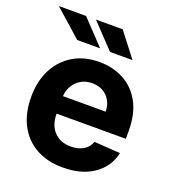

<svg xmlns="http://www.w3.org/2000/svg" viewBox="-137 -853 872 968"><g transform="rotate(20 299.0 -369.0)"><path d="M308.9 10.7Q225.1 10.7 164.4 -23.6Q103.7 -57.9 71 -120.9Q38.4 -183.9 38.4 -270.2Q38.4 -354.4 71 -418Q103.7 -481.5 163.2 -517Q222.7 -552.6 302.9 -552.6Q375 -552.6 433.1 -522Q491.1 -491.5 525.2 -429.9Q559.3 -368.3 559.3 -275.6V-234H187.9V-233.7Q187.9 -172.6 221.2 -137.4Q254.6 -102.3 311.4 -102.3Q349.4 -102.3 377.1 -118.3Q404.8 -134.2 416.2 -165.5L556.1 -156.2Q540.1 -80.3 475.1 -34.8Q410.2 10.7 308.9 10.7ZM187.9 -327.8H416.9Q416.5 -376.4 385.7 -408Q354.8 -439.6 305.4 -439.6Q255 -439.6 222.7 -407Q190.3 -374.3 187.9 -327.8ZM281.6 -618.3H158.7L13.1 -747.5H159.1ZM455.3 -618.3H334.5L212 -747.5H355.5Z"/></g></svg>

Font: Inter UI
Style: Bold
Weight: 700
Designer: Rasmus Andersson
Foundry: rsms
Version: 3.2;8d6f07862